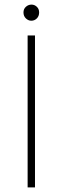

<svg xmlns="http://www.w3.org/2000/svg" viewBox="-20 -814 272 834"><path d="M100 0V-660H132V0ZM116 -724Q103 -724 92.5 -734Q82 -744 82 -760Q82 -775 92.5 -784.5Q103 -794 117 -794Q130 -794 140 -784.5Q150 -775 150 -760Q150 -744 140 -734Q130 -724 116 -724Z"/></svg>

Font: Mada ExtraLight
Style: Regular
Weight: 250
Designer: Khaled Hosny
Version: Version 1.5